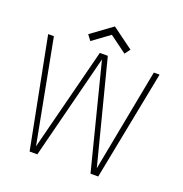

<svg xmlns="http://www.w3.org/2000/svg" viewBox="-145 -958 1036 1086"><g transform="rotate(20 373.0 -415.0)"><path d="M260 -704.5 235.5 -737 362.5 -830 490 -736.5 466 -703.5 362.5 -779.5ZM564 0H517.5L357.5 -629.5L197.5 0H151L22.5 -660H57L175 -40L333.5 -660H381.5L540.5 -41L658.5 -660H693Z"/></g></svg>

Font: League Spartan ExtraLight
Style: Regular
Weight: 200
Foundry: The League of Moveable Type
Version: Version 2.002